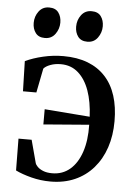

<svg xmlns="http://www.w3.org/2000/svg" viewBox="-54 -784 587 836"><g transform="rotate(5 240.0 -366.0)"><path d="M198 11.5Q155 11.5 114.2 1Q73.5 -9.5 45 -23.5L43.5 -162.5H101L127.5 -63.5Q129.5 -56 138.2 -47Q147 -38 163 -31.5Q179 -25 202.5 -25Q247.5 -25 280 -52.5Q312.5 -80 329.5 -130.5Q346.5 -181 345 -249.5L146 -233.5V-300L344 -284.5Q341 -349.5 323.8 -398Q306.5 -446.5 275.2 -474Q244 -501.5 199 -501.5Q174 -501.5 153.5 -493.8Q133 -486 124.5 -475.5L103.5 -369.5H45L41.5 -501Q75 -517 118.8 -527.2Q162.5 -537.5 207.5 -537.5Q268 -537.5 314 -519.8Q360 -502 391.2 -468Q422.5 -434 438 -385.2Q453.5 -336.5 453.5 -274.5Q453.5 -211.5 436 -159.2Q418.5 -107 385 -68.5Q351.5 -30 304.2 -9.2Q257 11.5 198 11.5ZM119 -609Q92 -609 78.8 -626.8Q65.5 -644.5 65.5 -670.5Q65.5 -699 82 -721Q98.5 -743 126.5 -743H127.5Q155 -743 168 -725.2Q181 -707.5 181 -681.5Q181 -654 164.8 -631.5Q148.5 -609 120 -609ZM304.5 -609Q277.5 -609 264.2 -626.8Q251 -644.5 251 -670.5Q251 -699 267.5 -721Q284 -743 312 -743H313Q340.5 -743 353.5 -725.2Q366.5 -707.5 366.5 -681.5Q366.5 -654 350.2 -631.5Q334 -609 305.5 -609Z"/></g></svg>

Font: Merriweather 96pt
Style: Regular
Weight: 400
Version: Version 2.100